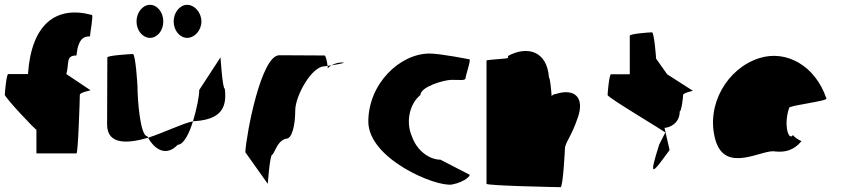

<svg xmlns="http://www.w3.org/2000/svg" viewBox="-42 -776 3501 796"><path d="M-22 -383C-22 -372 109 -232 109 -239V-140H275C282 -140 289 -372 289 -383C289 -394 341 -402 333 -402L233 -469C246 -514 229 -546 275 -546C282 -618 308 -626 331 -625C331 -636 346 -714 339 -714C191 -754 88 -677 74 -469H-8C-15 -469 -22 -394 -22 -383Z M402 -260C402 -175 487 -180 572 -205L569 -211C539 -211 528 -366 528 -416C528 -424 520 -552 509 -552C499 -552 403 -546 403 -538C403 -538 402 -340 402 -260ZM524 -687C524 -649 550 -619 580 -619C610 -619 635 -649 635 -687C635 -725 610 -756 580 -756C550 -756 524 -725 524 -687ZM572 -205C601 -153 649 -127 695 -176C719 -176 742 -221 758 -273C716 -265 640 -227 572 -205ZM678 -687C678 -649 704 -619 734 -619C764 -619 793 -649 793 -687C793 -725 764 -756 734 -756C704 -756 678 -725 678 -687ZM758 -273C763 -274 766 -274 770 -274C866 -282 901 -322 890 -408C880 -408 872 -546 872 -538L784 -403C784 -376 773 -322 758 -273Z M975 -145 1068 -14C1068 -6 1076 -135 1087 -135C1097 -142 1108 -194 1145 -201C1169 -201 1182 -258 1182 -318C1182 -378 1250 -501 1303 -501C1303 -501 1308 -502 1316 -503C1314 -520 1309 -546 1303 -546C1303 -546 1182 -547 1116 -547C1041 -547 980 -225 975 -145ZM1316 -503C1317 -498 1317 -494 1317 -491C1317 -494 1323 -500 1332 -505C1326 -504 1321 -504 1316 -503ZM1332 -505C1362 -510 1401 -517 1374 -517C1358 -517 1343 -511 1332 -505Z M1485 -272C1485 -118 1764 0 1832 -11C1889 -22 1912 -52 1904 -52L1784 -114C1739 -114 1687 -150 1666 -210C1639 -270 1656 -346 1701 -382C1701 -416 1798 -445 1831 -445C1865 -445 1888 -441 1888 -452C1888 -462 1912 -530 1904 -530C1904 -530 1785 -554 1739 -554C1615 -554 1485 -428 1485 -272Z M1975 -14C1975 -6 2272 0 2282 0C2292 0 2300 -152 2300 -159C2300 -184 2327 -209 2354 -290C2382 -371 2341 -412 2261 -386C2255 -386 2250 -383 2245 -378C2242 -416 2238 -454 2234 -454C2226 -568 2141 -586 2064 -544V-536C2063 -532 1975 -529 1975 -525Z M2477 -382C2477 -371 2724 -226 2716 -226L2691 -177C2646 -34 2661 -54 2734 -154L2713 -246C2729 -246 2776 -261 2776 -314C2783 -314 2790 -371 2790 -382C2790 -392 2837 -400 2830 -400L2724 -468L2678 -533C2678 -540 2670 -642 2661 -642C2652 -642 2569 -636 2569 -628V-468H2491C2484 -468 2477 -392 2477 -382Z M2924 -196C2965 -52 3121 -160 3172 -148C3212 -144 3249 -152 3281 -191C3273 -193 3244 -212 3246 -217C3228 -188 3205 -257 3230 -330C3240 -340 3394 -358 3384 -368C3337 -506 3216 -570 3106 -535C2973 -493 2883 -341 2924 -196ZM3246 -218V-217ZM3282 -192 3281 -191C3283 -191 3283 -191 3282 -190Z"/></svg>

Font: Ampere
Style: Cnd
Weight: 400
Version: Version 1